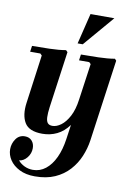

<svg xmlns="http://www.w3.org/2000/svg" viewBox="-104 -785 777 1110"><g transform="rotate(10 284.5 -230.0)"><path d="M180 260Q127 260 89.5 241Q52 222 32.5 192.5Q13 163 13 130Q13 97 32 69.5Q51 42 85 42Q111 42 126 59Q141 76 141 102Q141 133 121.5 157.5Q102 182 75 185Q90 203 113 214Q136 225 163 225Q204 225 237 199Q270 173 292 126Q314 79 323 15L335 -69Q305 -28 265.5 -9Q226 10 180 10Q102 10 76 -33.5Q50 -77 60 -150L99 -435L89 -445H29L34 -480Q81 -480 136.5 -481.5Q192 -483 232 -490L242 -480L196 -150Q191 -113 192 -89.5Q193 -66 202 -55.5Q211 -45 230 -45Q254 -45 280 -64Q306 -83 327 -122.5Q348 -162 356 -223L386 -435L376 -445H316L321 -480Q368 -480 423.5 -481.5Q479 -483 519 -490L528 -480L461 -1Q454 48 434.5 94.5Q415 141 381 178.5Q347 216 297.5 238Q248 260 180 260ZM475 -720 321 -540H291L335 -720Z"/></g></svg>

Font: Brygada 1918
Style: Bold Italic
Weight: 700
Italic angle: -8°
Designer: Mateusz Machalski | Borys Kosmynka | Przemek Hoffer
Foundry: NIEPODLEGLA 2018
Version: Version 3.006